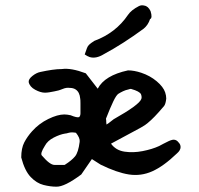

<svg xmlns="http://www.w3.org/2000/svg" viewBox="-20 -709 750 723"><path d="M318 -494Q309 -497 299 -504Q305 -521 307.5 -528Q310 -535 315.5 -540.5Q321 -546 335 -555Q416 -585 462 -653Q474 -671 503 -686Q513 -691 523 -688Q538 -686 547 -667Q555 -641 545 -637Q538 -615 521 -601Q442 -543 371 -505Q342 -487 318 -494ZM192 -6Q170 -6 144 -12.5Q118 -19 95.5 -42.5Q73 -66 60 -116Q60 -151 71.5 -173Q83 -195 101 -215Q127 -244 162 -261Q197 -278 222 -278Q233 -278 246 -275Q270 -265 278 -268Q283 -273 283 -282Q283 -307 283 -320.5Q283 -334 282 -338Q280 -362 265 -372Q256 -378 243 -378Q230 -380 216 -374L208 -371Q206 -370 200.5 -368.5Q195 -367 185 -365Q175 -363 166 -361.5Q157 -360 149 -360Q133 -360 112.5 -371Q92 -382 88 -400Q87 -411 102 -423Q117 -435 132 -438Q155 -443 175.5 -446Q196 -449 213 -449Q247 -454 303 -433L348 -375Q374 -425 462 -444Q485 -444 512 -435Q545 -424 570 -403Q595 -382 602 -361Q606 -349 606 -338Q604 -318 598 -310L578 -287Q562 -269 549 -257Q536 -245 526 -238Q516 -231 483.5 -214Q451 -197 398 -168Q416 -143 448.5 -138Q481 -133 517 -140Q553 -147 579 -159Q588 -164 595 -167.5Q602 -171 606 -173L608 -174Q625 -183 634 -183Q645 -183 653 -172Q660 -165 660 -155Q660 -143 646 -131Q596 -83 553.5 -64Q511 -45 465.5 -52Q420 -59 359 -89L326 -110L286 -52Q223 -5 192 -6ZM381 -240 390 -246 408 -260Q504 -314 512 -336Q515 -343 511 -354Q506 -365 474 -374Q471 -375 463 -372Q453 -370 443.5 -365.5Q434 -361 426 -356Q418 -351 406.5 -327Q395 -303 379 -262Q380 -258 380 -255Q380 -252 380 -250ZM223 -88 225 -89Q250 -105 262.5 -120Q275 -135 280 -175Q282 -189 266 -209Q250 -212 239 -209Q229 -206 225 -206Q206 -203 182.5 -191Q159 -179 149 -160Q130 -130 138 -123Q168 -88 185 -88Z"/></svg>

Font: Mansalva
Style: Regular
Weight: 400
Designer: Carolina Short
Foundry: Carolina Short
Version: Version 2.112; ttfautohint (v1.8.4.7-5d5b)